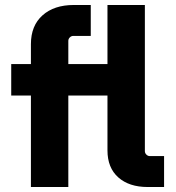

<svg xmlns="http://www.w3.org/2000/svg" viewBox="-20 -750 704 770"><path d="M104 0V-573Q104 -647 150.5 -688.5Q197 -730 276 -730H344V-606H274Q266 -606 260 -600Q254 -594 254 -586V0ZM25 -367V-493H491V-367ZM572 0Q498 0 454.5 -38.5Q411 -77 411 -147V-730H561V-144Q561 -136 567 -130Q573 -124 581 -124H638V0Z"/></svg>

Font: SUSE ExtraBold
Style: Regular
Weight: 800
Designer: Rene Bieder
Foundry: SUSE
Version: Version 1.000